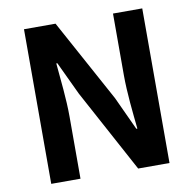

<svg xmlns="http://www.w3.org/2000/svg" viewBox="-82 -823 912 905"><g transform="rotate(-10 374.5 -370.0)"><path d="M242 -740H91V0H231V-297C231 -382 220 -475 213 -555H218L293 -396L507 0H657V-740H517V-445C517 -361 528 -263 536 -186H531L457 -346Z"/></g></svg>

Font: Spoqa Han Sans Neo Bold
Style: Bold
Weight: 700
Designer: [Spoqa Han Sans Neo] Dong-huui Kim  Younghwa Kang  Yujin Lee  [Noto Sans] Ryoko NISHIZUKA  (kana & ideographs); Paul D. 
Foundry: Spoqa (http://www.spoqa-han-sans.com)
Version: Version 1.100;hotconv 1.0.109;makeotfexe 2.5.65596